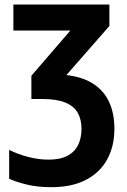

<svg xmlns="http://www.w3.org/2000/svg" viewBox="-20 -566 547 827"><path d="M451.2 -546.4V-454.1L266.1 -242.7Q335.4 -234.9 381.3 -205.3Q427.2 -175.8 450 -126.7Q472.7 -77.6 472.7 -10.7Q472.7 63.5 441.9 120.1Q411.1 176.8 350.6 208.5Q290 240.2 200.7 240.2Q142.6 240.2 97.7 229.5Q52.7 218.8 19.5 204.1V79.6Q55.7 97.7 100.1 109.6Q144.5 121.6 189 121.6Q239.7 121.6 271 104.7Q302.2 87.9 316.7 57.9Q331.1 27.8 331.1 -11.2Q331.1 -51.8 314.5 -80.6Q297.9 -109.4 260.7 -124.5Q223.6 -139.6 162.1 -139.6H115.2V-239.7L283.2 -434.6H37.6V-546.4Z"/></svg>

Font: Open Sans SemiCondensed
Style: Bold
Weight: 700
Width: 4
Designer: Monotype Design Team
Foundry: Monotype Imaging Inc.
Version: Version 3.003